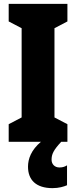

<svg xmlns="http://www.w3.org/2000/svg" viewBox="-20 -734 394 994"><path d="M247 93C247 65 256 44 297 0H329V-91L262 -126V-588L329 -623V-714H25V-623L92 -588V-126L25 -91V0H192C141 43 125 89 125 129C125 198 167 240 252 240C285 240 311 232 327 225V122C317 128 306 133 288 133C262 133 247 115 247 93Z"/></svg>

Font: Noto Sans Armenian ExtraCondensed Black
Style: Regular
Weight: 900
Width: 2
Designer: Monotype Design Team
Foundry: Monotype Imaging Inc.
Version: Version 2.008